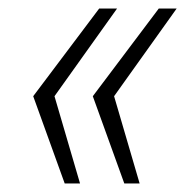

<svg xmlns="http://www.w3.org/2000/svg" viewBox="-20 -530 447 451"><path d="M132 -99 58 -304 213 -510H255L108 -304L168 -99ZM272 -99 198 -304 353 -510H395L248 -304L308 -99Z"/></svg>

Font: Saira Semi Condensed ExtraLight
Style: Italic
Weight: 200
Width: 4
Italic angle: -12°
Designer: Hector Gatti with collaboration of the Omnibus-Type team
Foundry: Omnibus-Type
Version: Version 1.001; ttfautohint (v1.8)